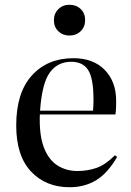

<svg xmlns="http://www.w3.org/2000/svg" viewBox="-20 -771 549 805"><path d="M272 14Q172 14 110 -52Q48 -118 48 -245Q48 -382 113.5 -454.5Q179 -527 288 -527Q371 -527 419 -478Q467 -429 467 -348Q467 -332 466.5 -318.5Q466 -305 464 -291H147Q144 -206 163.5 -154Q183 -102 220 -78Q257 -54 304 -54Q347 -54 384.5 -67Q422 -80 462 -120L471 -113Q431 -44 382.5 -15Q334 14 272 14ZM148 -307H370Q371 -316 371.5 -327.5Q372 -339 372 -352Q372 -443 349.5 -477.5Q327 -512 279 -512Q221 -512 188.5 -466.5Q156 -421 148 -307ZM271 -622Q243 -622 224.5 -640Q206 -658 206 -686Q206 -714 224.5 -732.5Q243 -751 271 -751Q300 -751 318.5 -733Q337 -715 337 -687Q337 -659 318.5 -640.5Q300 -622 271 -622Z"/></svg>

Font: Literata 72pt
Style: Regular
Weight: 400
Designer: Latin by Veronika Burian and Jose Scaglione. Greek by Irene Vlachou. Cyrillic by Vera Evstafieva.
Foundry: TypeTogether
Version: Version 3.002